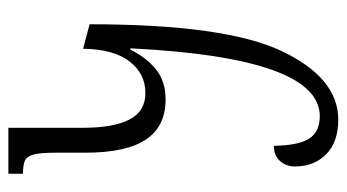

<svg xmlns="http://www.w3.org/2000/svg" viewBox="-200 -608 808 447"><g transform="rotate(90 203.5 -384.0)"><path d="M36 -189Q36 -505 98.5 -636.5Q161 -768 258 -768Q310 -768 338.5 -740Q367 -712 367 -667Q367 -646 354 -632Q341 -618 319 -618Q318 -676 302 -700.5Q286 -725 250 -725Q114 -725 92 -284H95Q114 -322 141.5 -344Q169 -366 211 -366Q274 -366 304.5 -320Q335 -274 335 -179V-110Q335 -75 339 -59.5Q343 -44 352.5 -39Q362 -34 384 -34V0H277V-174Q277 -244 258 -281.5Q239 -319 196 -319Q151 -319 122.5 -282Q94 -245 93 -174Z"/></g></svg>

Font: Noto Serif Armenian Light Cond
Style: Regular
Weight: 300
Width: 3
Designer: Monotype Design team
Foundry: Monotype Imaging Inc.
Version: Version 1.000